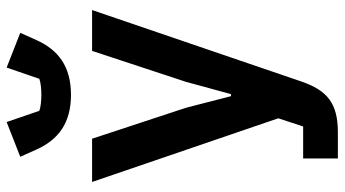

<svg xmlns="http://www.w3.org/2000/svg" viewBox="-244 -568 1013 564"><g transform="rotate(-90 262.0 -286.5)"><path d="M265 -584C348 -584 397 -621 426 -686L447 -733L345 -773L312 -677C302 -673 282 -671 265 -671C248 -671 228 -673 218 -677L185 -773L83 -733L104 -686C133 -621 182 -584 265 -584ZM303 -246 267 -114H261L227 -246L136 -522H9L196 25L172 98H78V200H155C241 200 278 168 304 93L514 -522H394Z"/></g></svg>

Font: Braiins Sans SemiBold
Style: Regular
Weight: 600
Designer: Mike Abbink, Paul van der Laan, Pieter van Rosmalen, Jiri Chlebus, Lubos Buracinsky
Foundry: Bold Monday, Sudetype
Version: Version 1.000;hotconv 1.0.109;makeotfexe 2.5.65596